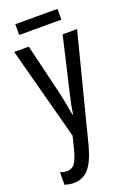

<svg xmlns="http://www.w3.org/2000/svg" viewBox="-171 -737 712 1039"><g transform="rotate(-20 185.0 -218.0)"><path d="M88 -537 161 -233Q178 -151 184 -111H188Q195 -164 212 -233L283 -537H366L208 81Q185 165 151.5 202.5Q118 240 64 240Q43 240 14 232V160Q37 167 53 167Q82 167 98 145Q114 123 129 65L146 -3L4 -537ZM304 -614H61V-676H304Z"/></g></svg>

Font: Noto Sans UI Cond
Style: Regular
Weight: 400
Width: 3
Designer: Monotype Design Team
Foundry: Monotype Imaging Inc.
Version: Version 1.001